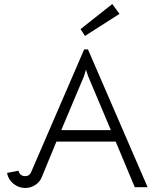

<svg xmlns="http://www.w3.org/2000/svg" viewBox="-20 -932 815 956"><path d="M575 -863 403 -753 381 -787 539 -912ZM715 0H651L556 -227H261L188 -50Q178 -25 155 -10.5Q132 4 106 4Q73 4 47 -17Q21 -38 15 -71L72 -82Q79 -55 106 -55Q127 -55 135 -75L399 -686H418ZM398 -552 285 -284H532L419 -552L408 -585Z"/></svg>

Font: Bellota
Style: Regular
Weight: 400
Designer: Kemie Guaida
Foundry: Kemie Guaida
Version: Version 1.000;PS 002.000;hotconv 1.0.70;makeotf.lib2.5.58329